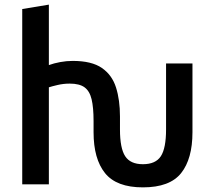

<svg xmlns="http://www.w3.org/2000/svg" viewBox="-20 -796 922 829"><path d="M597 13Q483 13 433.5 -48.5Q384 -110 384 -225V-273Q384 -332 375.5 -367.5Q367 -403 345 -419Q323 -435 281 -435Q254 -435 228.5 -429Q203 -423 191 -419V0H76V-757L191 -776V-515Q213 -523 240 -528Q267 -533 294 -533Q376 -533 420 -502.5Q464 -472 481 -418Q498 -364 498 -293V-237Q498 -156 520.5 -121.5Q543 -87 597 -87Q652 -87 674.5 -121.5Q697 -156 697 -237V-522H811V-225Q811 -110 762 -48.5Q713 13 597 13Z"/></svg>

Font: Ubuntu Sans SemiBold
Style: Regular
Weight: 600
Designer: Dalton Maag Ltd
Foundry: Dalton Maag Ltd
Version: Version 1.006; ttfautohint (v1.8.4.7-5d5b)